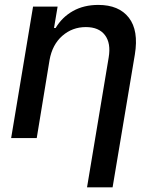

<svg xmlns="http://www.w3.org/2000/svg" viewBox="-20 -573 637 797"><path d="M185.7 -323.9 132.5 0H26.3L117.2 -545.5H219.1L204.2 -456.7H210.9Q237.6 -501.8 282.8 -527.2Q328.1 -552.6 388.1 -552.6Q473.7 -552.6 514.9 -499.5Q556.1 -446.4 539.8 -346.9L447.4 204.5H341.3L431.1 -334.2Q441.1 -393.5 415.8 -427Q390.6 -460.6 336.3 -460.6Q280.2 -460.6 238.6 -424.2Q197.1 -387.8 185.7 -323.9Z"/></svg>

Font: Karasuma Gothic
Style: Medium Italic
Weight: 500
Italic angle: 9.39998°
Designer: Rasmus Andersson / Ryoko Nishizuka
Foundry: Genbu
Version: Version 1.00